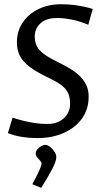

<svg xmlns="http://www.w3.org/2000/svg" viewBox="-20 -644 482 912"><path d="M158.7 11.8Q118.4 11.8 82.6 6Q46.9 0.2 17.4 -11.8L39.9 -85.5Q76.4 -72.5 121.1 -63.8Q165.9 -55 205 -55.3Q237.2 -54.8 261.6 -67.4Q286 -80 299.5 -101.7Q312.9 -123.5 312.9 -149.8Q312.9 -173.9 306.9 -193.1Q300.9 -212.2 283.7 -229.1Q266.5 -246 233 -263.2L177.8 -290.9Q119.9 -320.6 90.1 -355.4Q60.3 -390.3 60.3 -442.7Q60.3 -496.1 87.8 -536.9Q115.2 -577.7 162.8 -600.8Q210.4 -623.8 268.7 -623.8Q304.4 -623.8 332.7 -620.2Q361 -616.5 383.1 -611.4Q405.2 -606.4 420.4 -601.2L399.4 -526.6Q382.3 -533.6 362.6 -540Q343 -546.4 321.9 -550.7Q300.9 -555 279.3 -557.2Q257.8 -559.4 236.8 -557.9Q193.1 -554.9 169 -530.1Q145 -505.4 145 -471.3Q145 -450.6 151.7 -432.2Q158.5 -413.8 176.6 -397.3Q194.8 -380.8 227.8 -363.2L285 -333.7Q324.3 -313.2 350 -291Q375.7 -268.8 388.4 -243.1Q401.1 -217.5 401.1 -185Q401.1 -125.3 369.5 -81.1Q337.8 -37 282.9 -12.6Q228 11.8 158.7 11.8ZM175.9 248.3 133.5 230.9Q147.8 204.5 157.5 184.9Q167.1 165.4 172.2 151.8Q177.3 138.3 177.3 132.3Q178 126.8 170.7 119.4Q163.5 112 156.4 103Q149.4 94 149.4 84.3Q150.2 74.7 157.6 65.5Q165.1 56.3 175.8 50.2Q186.5 44.2 195.8 44.2Q206.4 44.2 218.8 54.2Q231.3 64.3 239.8 78Q248.3 91.8 247.3 104.8Q246.3 123.3 229.6 155.9Q212.8 188.5 175.9 248.3Z"/></svg>

Font: Ancizar Sans Thin
Style: Italic
Weight: 100
Italic angle: -4°
Designer: Cesar Puertas, Viviana Monsalve, Julian Moncada, Julian Prieto, Jose Castro, Mariel Hernandez, Felipe Aragon, Sara Alarc
Version: Version 8.100